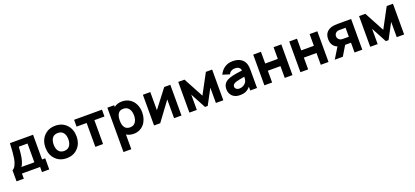

<svg xmlns="http://www.w3.org/2000/svg" viewBox="51 -1816 7136 3305"><g transform="rotate(-20 3619.0 -164.0)"><path d="M572.8 -562.5V-109.4H630.4V93.8H497.1V0H164.6V93.8H31.2V-109.4Q63 -122.6 87.6 -168.5Q112.3 -214.4 125 -283.2Q141.1 -373.5 148.9 -562.5ZM431.2 -109.4V-453.1H272Q263.7 -328.6 252 -265.6Q242.2 -213.9 226.8 -171.4Q211.4 -128.9 193.8 -109.4Z M981.9 15.6Q855 15.6 776.1 -67.4Q697.3 -150.4 697.3 -281.2Q697.3 -413.1 776.9 -495.6Q856.4 -578.1 981.9 -578.1Q1108.9 -578.1 1188 -495.1Q1267.1 -412.1 1267.1 -281.2Q1267.1 -149.9 1187.7 -67.1Q1108.4 15.6 981.9 15.6ZM1117.2 -281.2Q1117.2 -357.9 1082.5 -401.9Q1047.9 -445.8 981.9 -445.8Q914.6 -445.8 881.1 -401.9Q847.7 -357.9 847.7 -281.2Q847.7 -204.1 882.1 -160.4Q916.5 -116.7 981.9 -116.7Q1047.9 -116.7 1082.5 -161.4Q1117.2 -206.1 1117.2 -281.2Z M1835 -562.5V-437.5H1650.4V0H1508.8V-437.5H1324.2V-562.5Z M2203.6 -578.1Q2283.2 -578.1 2344 -539.8Q2404.8 -501.5 2437.5 -434.1Q2470.2 -366.7 2470.2 -281.2Q2470.2 -218.3 2451.4 -163.6Q2432.6 -108.9 2398.9 -69.3Q2365.2 -29.8 2316.7 -7.1Q2268.1 15.6 2210.9 15.6Q2133.3 15.6 2076.7 -20V250H1933.6V-562.5H2058.6V-531.2Q2116.7 -578.1 2203.6 -578.1ZM2188 -110.4Q2253.4 -110.4 2286.9 -158Q2320.3 -205.6 2320.3 -281.2Q2320.3 -356 2285.4 -404.1Q2250.5 -452.1 2182.6 -452.1Q2118.7 -452.1 2088.6 -407Q2058.6 -361.8 2058.6 -281.2Q2058.6 -110.4 2188 -110.4Z M3086.9 -562.5V0H2951.2V-343.8L2697.3 0H2584.5V-562.5H2720.2V-230L2975.1 -562.5Z M3738.3 -562.5H3853V0H3717.3V-280.3L3567.4 0H3517.6L3367.7 -280.3V0H3231.9V-562.5H3346.7L3542.5 -197.8Z M4470.7 0H4346.7V-68.8Q4308.1 -24.4 4264.9 -4.4Q4221.7 15.6 4152.8 15.6Q4067.9 15.6 4017.6 -33Q3967.3 -81.5 3967.3 -160.6Q3967.3 -270.5 4068.4 -315.4Q4085.9 -323.2 4107.9 -330.1Q4129.9 -336.9 4146.7 -341.3Q4163.6 -345.7 4193.4 -351.1Q4223.1 -356.4 4236.3 -358.4Q4249.5 -360.4 4285.4 -365.5Q4321.3 -370.6 4330.1 -372.1Q4324.7 -412.1 4296.6 -430.4Q4268.6 -448.7 4228 -448.7Q4189.5 -448.7 4159.2 -431.4Q4128.9 -414.1 4114.3 -380.4L3987.3 -418.9Q4018.1 -488.8 4080.8 -533.4Q4143.6 -578.1 4231.9 -578.1Q4320.3 -578.1 4377.9 -542.5Q4435.5 -506.8 4458 -437.5Q4470.7 -397.5 4470.7 -335.4ZM4311 -162.6Q4330.1 -195.3 4330.1 -257.3Q4223.6 -239.3 4177.7 -226.1Q4106 -206.5 4106 -157.2Q4106 -132.3 4126.7 -113.5Q4147.5 -94.7 4186 -94.7Q4224.1 -94.7 4258.8 -114Q4293.5 -133.3 4311 -162.6Z M4978.5 -562.5H5120.1V0H4978.5V-215.8H4747.1V0H4605.5V-562.5H4747.1V-348.1H4978.5Z M5638.7 -562.5H5780.3V0H5638.7V-215.8H5407.2V0H5265.6V-562.5H5407.2V-348.1H5638.7Z M6166.5 -562.5H6398.9V0H6257.3V-179.2H6166.5H6149.9L6042.5 0H5894.5L6016.6 -198.7Q5908.2 -243.7 5908.2 -372.1Q5908.2 -520 6059.1 -555.2Q6089.8 -562.5 6166.5 -562.5ZM6257.3 -288.6V-453.1H6150.9Q6126.5 -453.1 6107.4 -447.8Q6084.5 -441.4 6068.1 -419.9Q6051.8 -398.4 6051.8 -372.1Q6051.8 -343.8 6068.6 -322Q6085.4 -300.3 6109.4 -293.9Q6127.4 -288.6 6150.9 -288.6Z M7050.8 -562.5H7165.5V0H7029.8V-280.3L6879.9 0H6830.1L6680.2 -280.3V0H6544.4V-562.5H6659.2L6855 -197.8Z"/></g></svg>

Font: Manrope3 ExtraBold
Style: Bold
Weight: 800
Width: 4
Designer: Mikhail Sharanda
Foundry: Mikhail Sharanda
Version: Version 3.000;PS 003.000;hotconv 1.0.88;makeotf.lib2.5.64775